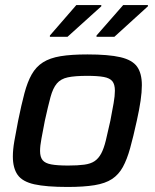

<svg xmlns="http://www.w3.org/2000/svg" viewBox="-20 -734 615 762"><path d="M248 8Q164 8 116.5 -2.5Q69 -13 50 -40Q31 -67 31 -113Q31 -140 37 -174.5Q43 -209 52 -255Q65 -319 77 -364Q89 -409 106 -439Q123 -469 150.5 -486.5Q178 -504 220.5 -511Q263 -518 327 -518Q411 -518 458 -507Q505 -496 524 -469.5Q543 -443 543 -396Q543 -369 538 -334.5Q533 -300 523 -255Q509 -191 496.5 -146Q484 -101 467.5 -71Q451 -41 424.5 -23.5Q398 -6 355 1Q312 8 248 8ZM250 -77Q289 -77 314.5 -80.5Q340 -84 355.5 -94.5Q371 -105 381.5 -124.5Q392 -144 400 -176.5Q408 -209 418 -255Q426 -296 431 -325Q436 -354 436 -374Q436 -399 426 -411.5Q416 -424 392 -428.5Q368 -433 326 -433Q277 -433 249 -427Q221 -421 205.5 -402.5Q190 -384 180.5 -349Q171 -314 158 -255Q150 -213 144.5 -184Q139 -155 139 -135Q139 -111 149 -98.5Q159 -86 183.5 -81.5Q208 -77 250 -77ZM363 -588V-593L469 -714H567V-709L434 -588ZM178 -588V-593L283 -714H382V-709L248 -588Z"/></svg>

Font: Saira Thin Medium
Style: Italic
Weight: 500
Italic angle: -12°
Version: Version 1.101